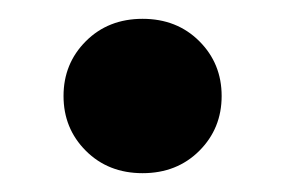

<svg xmlns="http://www.w3.org/2000/svg" viewBox="-20 -354 302 204"><path d="M131.5 -334Q168 -334 191.8 -310.2Q215.5 -286.5 215.5 -252Q215.5 -217.5 191.8 -193.8Q168 -170 131.5 -170Q95 -170 71.2 -193.8Q47.5 -217.5 47.5 -252Q47.5 -286.5 71.2 -310.2Q95 -334 131.5 -334Z"/></svg>

Font: Newsreader 60pt SemiBold
Style: Regular
Weight: 600
Designer: Hugues Gentile
Foundry: Production Type
Version: Version 1.003